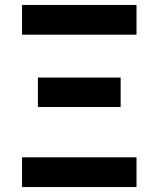

<svg xmlns="http://www.w3.org/2000/svg" viewBox="-20 -755 640 775"><path d="M531 -615H69V-735H531ZM133 -323V-442H467V-323ZM69 0V-120H531V0Z"/></svg>

Font: Iosevka Aile Heavy
Style: Regular
Weight: 900
Designer: Belleve Invis
Foundry: Belleve Invis
Version: Version 31.1.0; ttfautohint (v1.8.4)